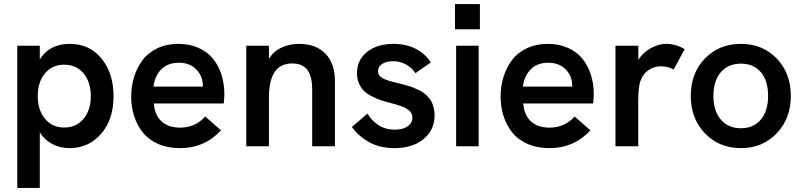

<svg xmlns="http://www.w3.org/2000/svg" viewBox="-20 -717 3938 941"><path d="M322 -502Q419 -502 477.8 -429.8Q536.5 -357.5 536.5 -246Q536.5 -130 475 -60.5Q413.5 9 322 9Q275 9 236.8 -11Q198.5 -31 175 -68.5V204H64.5V-493H175V-426Q222.5 -502 322 -502ZM165 -246Q165 -177 200.8 -134.5Q236.5 -92 294.5 -92Q353.5 -92 389.2 -134.2Q425 -176.5 425 -246Q425 -315.5 389.2 -357.8Q353.5 -400 294.5 -400Q236.5 -400 200.8 -357.8Q165 -315.5 165 -246Z M862 9Q802 9 755.2 -11.5Q708.5 -32 680.2 -67.5Q652 -103 637.5 -147.8Q623 -192.5 623 -243.5Q623 -294 637 -339.5Q651 -385 678.2 -421.8Q705.5 -458.5 751 -480.2Q796.5 -502 854 -502Q909.5 -502 953.5 -482.2Q997.5 -462.5 1024.5 -428.5Q1051.5 -394.5 1065.5 -350.5Q1079.5 -306.5 1079.5 -256Q1079.5 -235.5 1076.5 -210H734Q738 -154 771 -122.8Q804 -91.5 863 -91.5Q937 -91.5 986 -146L1063 -78Q982.5 9 862 9ZM732.5 -292.5H974V-297.5Q974 -344 942 -376.8Q910 -409.5 856.5 -409.5Q801 -409.5 769.2 -375.8Q737.5 -342 732.5 -292.5Z M1187 0V-493H1298V-429Q1321.5 -466 1360.2 -484Q1399 -502 1445 -502Q1528 -502 1574.8 -454.2Q1621.5 -406.5 1621.5 -319V0H1510V-278Q1510 -343.5 1486 -374.8Q1462 -406 1412 -406Q1298 -406 1298 -239.5V0Z M1913.5 9Q1840.5 9 1787.5 -21.2Q1734.5 -51.5 1704.5 -94.5L1781 -160.5Q1801 -126 1835 -103.8Q1869 -81.5 1914.5 -81.5Q1954.5 -81.5 1977.8 -97.8Q2001 -114 2001 -140Q2001 -150.5 1997.5 -159.2Q1994 -168 1985.8 -174.8Q1977.5 -181.5 1970 -186.2Q1962.5 -191 1947.5 -196.2Q1932.5 -201.5 1923.2 -204.2Q1914 -207 1895 -212Q1866 -219.5 1846.5 -226Q1827 -232.5 1802.8 -244.8Q1778.5 -257 1764 -271.2Q1749.5 -285.5 1739.5 -308Q1729.5 -330.5 1729.5 -358Q1729.5 -423 1779 -462.5Q1828.5 -502 1909.5 -502Q1968.5 -502 2016 -478.5Q2063.5 -455 2091.5 -411L2016 -358.5Q1998 -386 1969.2 -401.5Q1940.5 -417 1906 -417Q1874 -417 1853.2 -404Q1832.5 -391 1832.5 -368.5Q1832.5 -347 1853.5 -334.8Q1874.5 -322.5 1926.5 -310.5Q1944.5 -306 1954.2 -303.5Q1964 -301 1981.8 -295.8Q1999.5 -290.5 2010 -286Q2020.5 -281.5 2035.8 -274Q2051 -266.5 2060.2 -258.8Q2069.5 -251 2080 -239.8Q2090.5 -228.5 2096.2 -216Q2102 -203.5 2106 -187.2Q2110 -171 2110 -152.5Q2110 -80 2056 -35.5Q2002 9 1913.5 9Z M2215.5 0V-493H2326V0ZM2210 -573.5V-697H2332V-573.5Z M2672.5 9Q2612.5 9 2565.8 -11.5Q2519 -32 2490.8 -67.5Q2462.5 -103 2448 -147.8Q2433.5 -192.5 2433.5 -243.5Q2433.5 -294 2447.5 -339.5Q2461.5 -385 2488.8 -421.8Q2516 -458.5 2561.5 -480.2Q2607 -502 2664.5 -502Q2720 -502 2764 -482.2Q2808 -462.5 2835 -428.5Q2862 -394.5 2876 -350.5Q2890 -306.5 2890 -256Q2890 -235.5 2887 -210H2544.5Q2548.5 -154 2581.5 -122.8Q2614.5 -91.5 2673.5 -91.5Q2747.5 -91.5 2796.5 -146L2873.5 -78Q2793 9 2672.5 9ZM2543 -292.5H2784.5V-297.5Q2784.5 -344 2752.5 -376.8Q2720.5 -409.5 2667 -409.5Q2611.5 -409.5 2579.8 -375.8Q2548 -342 2543 -292.5Z M2996.5 0V-493H3108.5V-423.5Q3131 -459.5 3169.2 -480.8Q3207.5 -502 3246.5 -502Q3293 -502 3335.5 -476L3281.5 -376Q3253.5 -392 3220 -392Q3186 -392 3158 -373Q3130 -354 3117.5 -316.5Q3108 -287.5 3108 -218V0Z M3611.5 9Q3505 9 3435.2 -63.2Q3365.5 -135.5 3365.5 -247Q3365.5 -358.5 3434.8 -430.2Q3504 -502 3611.5 -502Q3718 -502 3787 -430Q3856 -358 3856 -247Q3856 -136 3786.5 -63.5Q3717 9 3611.5 9ZM3611.5 -88.5Q3673.5 -88.5 3709 -131Q3744.5 -173.5 3744.5 -247Q3744.5 -321 3709 -363Q3673.5 -405 3611.5 -405Q3548.5 -405 3512.5 -362.8Q3476.5 -320.5 3476.5 -247Q3476.5 -173.5 3512.8 -131Q3549 -88.5 3611.5 -88.5Z"/></svg>

Font: HK Grotesk SemiBold
Style: Regular
Weight: 600
Designer: Alfredo Marco Pradil
Foundry: Hanken Design Co.
Version: Version 3.001;FEAKit 1.0